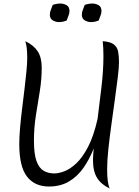

<svg xmlns="http://www.w3.org/2000/svg" viewBox="-20 -1035 784 1086"><path d="M216 -653Q216 -586 205 -518.5Q194 -451 183 -382Q172 -313 172 -239Q172 -164 186.5 -124Q201 -84 227 -69Q253 -54 287 -54Q311 -54 343.5 -66Q376 -78 411 -110.5Q446 -143 478 -204Q510 -265 532 -363Q543 -450 554 -543.5Q565 -637 565 -715V-720Q565 -720 565 -719.5Q565 -719 565 -715V-706Q565 -712 565 -720Q565 -742 564 -762.5Q563 -783 561 -802Q604 -799 623.5 -784Q643 -769 648 -744Q653 -719 653 -684Q653 -652 646 -596Q639 -540 629.5 -471Q620 -402 610 -330Q600 -258 593 -192.5Q586 -127 586 -78Q586 -2 600 31Q552 8 529 -29Q506 -66 506 -129Q506 -142 507 -158.5Q508 -175 510 -195Q486 -134 452 -85.5Q418 -37 370 -8.5Q322 20 257 20Q176 20 132.5 -36.5Q89 -93 89 -220Q89 -260 93.5 -312Q98 -364 105 -420Q112 -476 118.5 -530.5Q125 -585 129.5 -631Q134 -677 134 -707Q134 -772 123 -802Q170 -780 193 -745Q216 -710 216 -653ZM357 -919Q335 -910 313 -910Q296 -910 279 -919.5Q262 -929 262 -952Q262 -966 267.5 -979Q273 -992 278 -1007Q288 -1011 299.5 -1013Q311 -1015 322 -1015Q339 -1015 356 -1006Q373 -997 373 -972Q373 -960 367.5 -946.5Q362 -933 357 -919ZM538 -919Q516 -910 494 -910Q477 -910 460 -919.5Q443 -929 443 -952Q443 -966 448.5 -979Q454 -992 459 -1007Q469 -1011 480.5 -1013Q492 -1015 503 -1015Q520 -1015 537 -1006Q554 -997 554 -972Q554 -960 548.5 -946.5Q543 -933 538 -919Z"/></svg>

Font: Merienda Light
Style: Regular
Weight: 300
Designer: Eduardo Rodriguez Tunni
Foundry: Eduardo Rodriguez Tunni
Version: Version 2.001; ttfautohint (v1.8.4.7-5d5b)